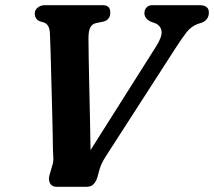

<svg xmlns="http://www.w3.org/2000/svg" viewBox="-20 -720 825 740"><path d="M536.5 -669Q536.5 -682.5 544.8 -691.2Q553 -700 566 -700H749Q785 -700 785 -672Q785 -643.5 757.5 -632.5L741.5 -627.5Q716.5 -618 698.5 -595Q680.5 -572 653 -529L387.5 -117Q379.5 -104.5 373.8 -93.2Q368 -82 364 -68.5L356 -39Q351.5 -23 342 -11.5Q332.5 0 313 0H198Q180 0 172.8 -13.5Q165.5 -27 171 -46L181.5 -82Q186.5 -96.5 185.5 -113.2Q184.5 -130 184 -144Q184 -158.5 183.2 -199.2Q182.5 -240 181 -294.8Q179.5 -349.5 178 -407Q176.5 -464.5 175.2 -513.2Q174 -562 172.5 -589Q171.5 -625 150 -633L134.5 -637.5Q114 -645.5 114 -668.5Q114 -681.5 125.5 -690.8Q137 -700 152 -700H376.5Q405 -700 405 -672Q405 -644 379.5 -637L350.5 -631Q334.5 -627.5 327.5 -613.2Q320.5 -599 321 -568.5Q321 -546.5 321.8 -499Q322.5 -451.5 324 -389.8Q325.5 -328 326.8 -263Q328 -198 329 -141.5L581 -540Q604.5 -577 602.8 -598Q601 -619 580.5 -629.5L560 -637Q536.5 -649.5 536.5 -669Z"/></svg>

Font: Fraunces 9pt Soft SemiBold
Style: Italic
Weight: 600
Italic angle: -16°
Version: Version 1.000;[b76b70a41]